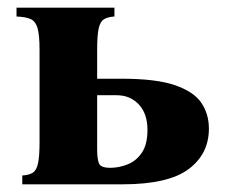

<svg xmlns="http://www.w3.org/2000/svg" viewBox="-20 -480 585 500"><path d="M38 0V-23Q55 -24 65 -30Q75 -36 79 -54.5Q83 -73 83 -110V-350Q83 -388 78 -406Q73 -424 60.5 -430Q48 -436 23 -437V-460H278V-437Q261 -436 251 -430Q241 -424 237 -406Q233 -388 233 -350V-275H297Q387 -275 436 -258Q485 -241 504.5 -212Q524 -183 524 -145Q524 -79 471 -39.5Q418 0 299 0ZM233 -91Q233 -67 237.5 -55Q242 -43 267 -43Q290 -43 312.5 -52Q335 -61 349.5 -82.5Q364 -104 364 -142Q364 -184 341.5 -208Q319 -232 284 -232H233Z"/></svg>

Font: Bona Nova
Style: Bold
Weight: 700
Designer: Mateusz Machalski
Foundry: Capitalics
Version: Version 4.001; ttfautohint (v1.8.3)